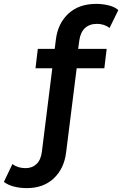

<svg xmlns="http://www.w3.org/2000/svg" viewBox="-113 -769 630 990"><path d="M25 201Q-10 201 -41 193Q-72 185 -93 169L-49 77Q-21 98 19 98Q53 98 75.5 76.5Q98 55 103 13L175 -564Q185 -648 239.5 -698.5Q294 -749 383 -749Q415 -749 446.5 -741.5Q478 -734 497 -717L452 -625Q439 -635 422.5 -640.5Q406 -646 387 -646Q349 -646 325.5 -624.5Q302 -603 296 -561L288 -502L286 -446L228 16Q218 100 164.5 150.5Q111 201 25 201ZM70 -417 82 -517H437L425 -417Z"/></svg>

Font: MOST Montserrat SemiBold
Style: Regular
Weight: 600
Designer: Julieta Ulanovsky
Foundry: Julieta Ulanovsky
Version: Version 8.000;March 11, 2024;FontCreator 15.0.0.2926 64-bit